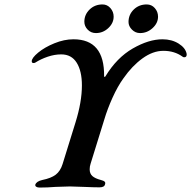

<svg xmlns="http://www.w3.org/2000/svg" viewBox="-20 -841 861 865"><path d="M139 -9Q144 -24 170 -30Q210 -38 231 -54Q252 -70 262 -102L320 -289Q349 -382 349 -456Q349 -521 325.5 -558.5Q302 -596 256 -596Q226 -596 195 -585.5Q164 -575 139 -559Q136 -557 131 -557Q123 -557 123 -565Q123 -580 152 -604Q181 -628 225 -646Q269 -664 311 -664Q451 -664 449 -498Q449 -495 451 -494.5Q453 -494 455 -497Q506 -581 578 -622.5Q650 -664 712 -664Q754 -664 785 -644.5Q816 -625 821 -598V-595Q821 -583 810 -583Q805 -583 802 -586Q766 -612 716 -612Q669 -612 622 -578Q575 -544 536 -488Q510 -452 487 -401Q464 -350 450 -303L388 -103Q384 -91 384 -78Q384 -59 396 -48Q408 -37 435 -30Q447 -27 451.5 -22.5Q456 -18 453 -10Q450 3 428 3Q404 3 358 1Q314 -1 295 -1Q274 -1 230 1Q194 4 158 4Q149 4 143.5 0.5Q138 -3 139 -9ZM360 -743Q360 -775 383.5 -798Q407 -821 442 -821Q463 -821 477.5 -804.5Q492 -788 492 -766Q492 -737 468 -714.5Q444 -692 412 -692Q390 -692 375 -707.5Q360 -723 360 -743ZM559 -742Q559 -775 582.5 -798Q606 -821 641 -821Q663 -821 677.5 -804.5Q692 -788 692 -766Q692 -737 667.5 -714.5Q643 -692 611 -692Q590 -692 574.5 -707.5Q559 -723 559 -742Z"/></svg>

Font: EB Garamond SemiBold
Style: Italic
Weight: 600
Italic angle: -17.2°
Designer: Georg Duffner and Octavio Pardo
Foundry: Georg Duffner
Version: Version 1.000